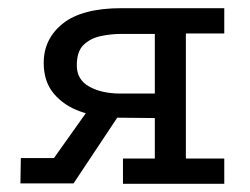

<svg xmlns="http://www.w3.org/2000/svg" viewBox="-20 -449 611 470"><path d="M281 1V-61H359V-160L262 -161Q217 -162 177 -176Q137 -190 112 -219.5Q87 -249 87 -295Q87 -354 134 -391.5Q181 -429 278 -429H529V-367H435V-61H529V1ZM30 0 31 -62H112L193 -176L275 -173L160 0ZM275 -220H359V-366H278Q251 -366 226 -360.5Q201 -355 184.5 -339Q168 -323 168 -289Q168 -254 198.5 -237Q229 -220 275 -220Z"/></svg>

Font: Podkova
Style: Regular
Weight: 400
Designer: Ilya Yudin
Foundry: Cyreal (www.cyreal.org)
Version: Version 2.103